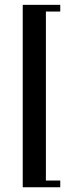

<svg xmlns="http://www.w3.org/2000/svg" viewBox="-20 -643 305 809"><path d="M75.8 146V-622.6H233.9V-594.4H173.4V117.7H233.9V146Z"/></svg>

Font: Playfair SemiBold
Style: Regular
Weight: 600
Designer: Claus Eggers Sørensen
Foundry: Claus Eggers Sørensen
Version: Version 2.001;gftools[0.9.30]